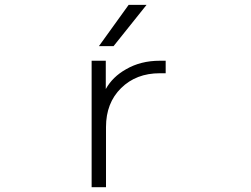

<svg xmlns="http://www.w3.org/2000/svg" viewBox="-20 -774 1040 795"><path d="M586.9 -753.9 450.2 -583H389.6L512.7 -753.9ZM418 -405.3Q446.3 -456.1 502 -487.3Q562.5 -522.5 641.6 -522.5H666V-470.7H641.6Q543.9 -470.7 481.4 -409.2Q418.9 -347.7 418.9 -248V1H359.4V-522.5H418Z"/></svg>

Font: Gen Shin Gothic Monospace Light
Style: Regular
Weight: 300
Designer: [Source Han Sans]
Ryoko NISHIZUKA  (kana & ideographs); Paul D. Hunt (Latin, Greek & Cyrillic); Wenlong ZHANG  (bopomofo
Version: Version 1.002.20150607